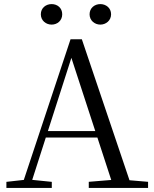

<svg xmlns="http://www.w3.org/2000/svg" viewBox="-20 -928 758 948"><path d="M234.9 -806.5C263.3 -806.5 287.2 -826.6 287.2 -857.4C287.2 -888.9 263.3 -907.8 234.9 -907.8C206.8 -907.8 181.6 -888.9 181.6 -857.4C181.6 -826.6 206.8 -806.5 234.9 -806.5ZM475.4 -806.5C503 -806.5 528.5 -826.6 528.5 -857.4C528.5 -888.9 503 -907.8 475.4 -907.8C447.5 -907.8 422.3 -888.9 422.3 -857.4C422.3 -826.6 447.5 -806.5 475.4 -806.5ZM11.6 0H235.7V-30.1L127.5 -41.1H110.1L11.6 -30.1ZM84.4 0H126.3L338.3 -660.6L342.1 -674.6H321.9L542.1 0H632.2L384.1 -734.2H328.3ZM192.4 -248.8H503.6L500.1 -280.7H195.9ZM418.3 0H711.1V-30.3L580.7 -41.3H551.9L418.3 -30.3Z"/></svg>

Font: Source Han Serif CN VF
Style: Regular
Weight: 250
Designer: Ryoko NISHIZUKA 西塚涼子 (kana & ideographs); Frank Grießhammer (Latin, Greek & Cyrillic); Wenlong ZHANG 张文龙 (bopomofo); San
Foundry: Adobe
Version: Version 2.002;hotconv 1.1.0;makeotfexe 2.6.0